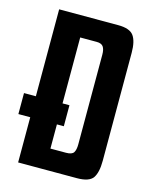

<svg xmlns="http://www.w3.org/2000/svg" viewBox="-109 -685 594 751"><g transform="rotate(15 188.0 -310.0)"><path d="M-11 -183V-268H173V-183ZM37 -620H276Q323 -620 339 -598Q355 -576 355 -529V-92Q355 -44 339.5 -22Q324 0 275 0H37ZM208 -85Q232 -85 239 -96Q246 -107 246 -129V-492Q246 -514 238.5 -524.5Q231 -535 212 -535H145V-85Z"/></g></svg>

Font: Smooch Sans
Style: Bold
Weight: 700
Designer: Robert E. Leuschke
Foundry: Robert E. Leuschke
Version: Version 1.010